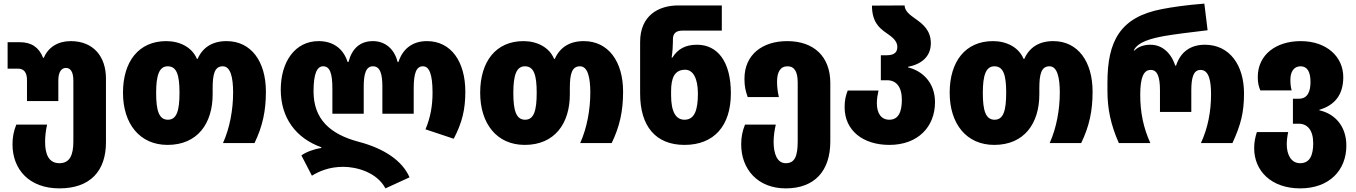

<svg xmlns="http://www.w3.org/2000/svg" viewBox="-20 -790 7488 1060"><path d="M308 250C478 250 565 154 565 -4V-356C565 -478 496 -563 370 -563C300 -563 246 -529 222 -471H218C195 -529 153 -557 90 -557H22V-411H79C113 -411 129 -389 129 -348V-232H302V-346C302 -394 320 -415 344 -415C369 -415 385 -394 385 -345V-9C385 65 366 111 308 111C247 111 229 58 229 -7C229 -38 233 -72 240 -102H70C55 -65 49 -31 49 7C49 144 140 250 308 250Z M905 10C1071 10 1154 -109 1154 -269V-303C1154 -381 1165 -424 1210 -424C1253 -424 1267 -362 1267 -279C1267 -186 1249 -84 1211 0H1385C1430 -93 1448 -178 1448 -284C1448 -450 1367 -563 1231 -563C1152 -563 1099 -528 1071 -465H1067C1041 -528 974 -563 898 -563C747 -563 659 -452 659 -278C659 -107 751 10 905 10ZM907 -129C857 -129 842 -181 842 -277C842 -375 859 -424 906 -424C956 -424 971 -375 971 -278C971 -180 956 -129 907 -129Z M2108 250 2241 189C2201 97 2101 30 1961 -7C1802 -49 1711 -132 1711 -286C1711 -383 1730 -424 1764 -424C1801 -424 1815 -386 1815 -301V-162H1988V-311C1988 -384 2001 -424 2039 -424C2078 -424 2091 -384 2091 -311V-162H2264V-301C2264 -386 2278 -424 2315 -424C2349 -424 2368 -383 2368 -278C2368 -208 2357 -142 2329 -76L2485 -24C2532 -114 2549 -186 2549 -284C2549 -449 2471 -563 2337 -563C2257 -563 2203 -520 2180 -448H2175C2157 -522 2104 -563 2039 -563C1968 -563 1923 -522 1904 -448H1899C1876 -520 1821 -563 1739 -563C1608 -563 1530 -448 1530 -295C1530 -139 1614 -27 1754 23V27C1713 33 1668 50 1644 68L1702 180C1741 156 1797 131 1875 131C1947 131 2060 160 2108 250Z M2877 10C3043 10 3126 -109 3126 -269V-303C3126 -381 3137 -424 3182 -424C3225 -424 3239 -362 3239 -279C3239 -186 3221 -84 3183 0H3357C3402 -93 3420 -178 3420 -284C3420 -450 3339 -563 3203 -563C3124 -563 3071 -528 3043 -465H3039C3013 -528 2946 -563 2870 -563C2719 -563 2631 -452 2631 -278C2631 -107 2723 10 2877 10ZM2879 -129C2829 -129 2814 -181 2814 -277C2814 -375 2831 -424 2878 -424C2928 -424 2943 -375 2943 -278C2943 -180 2928 -129 2879 -129Z M3759 10C3921 10 4015 -94 4015 -275C4015 -451 3941 -543 3828 -543C3762 -543 3721 -518 3692 -472H3688C3693 -506 3695 -536 3695 -559V-573C3695 -607 3714 -621 3748 -621H3965V-760H3725C3616 -760 3514 -705 3514 -558V-273C3514 -92 3601 10 3759 10ZM3759 -129C3711 -129 3685 -173 3685 -264V-286C3685 -360 3704 -405 3763 -405C3806 -405 3833 -358 3833 -273C3833 -183 3815 -129 3759 -129Z M4318 250C4477 250 4564 154 4564 -9V-332C4564 -477 4474 -563 4326 -563C4192 -563 4090 -491 4090 -355C4090 -312 4096 -288 4108 -254H4280C4272 -289 4270 -316 4270 -340C4270 -392 4288 -424 4328 -424C4366 -424 4384 -394 4384 -334V-12C4384 71 4369 111 4318 111C4270 111 4251 58 4251 -7C4251 -38 4256 -72 4263 -102H4093C4078 -65 4072 -31 4072 7C4072 144 4163 250 4318 250Z M4890 10C5049 10 5142 -91 5142 -226C5142 -337 5069 -400 4993 -418V-421C5069 -436 5119 -479 5119 -551C5119 -622 5076 -656 5037 -684C5003 -708 4976 -727 4974 -760L4794 -759C4794 -670 4834 -635 4872 -609C4905 -586 4934 -565 4934 -531C4934 -503 4919 -485 4876 -485H4843V-347H4878C4926 -347 4959 -313 4959 -239C4959 -174 4941 -129 4890 -129C4843 -129 4821 -167 4821 -220C4821 -245 4825 -267 4830 -290H4660C4649 -261 4643 -237 4643 -198C4643 -69 4745 10 4890 10Z M5469 10C5635 10 5718 -109 5718 -269V-303C5718 -381 5729 -424 5774 -424C5817 -424 5831 -362 5831 -279C5831 -186 5813 -84 5775 0H5949C5994 -93 6012 -178 6012 -284C6012 -450 5931 -563 5795 -563C5716 -563 5663 -528 5635 -465H5631C5605 -528 5538 -563 5462 -563C5311 -563 5223 -452 5223 -278C5223 -107 5315 10 5469 10ZM5471 -129C5421 -129 5406 -181 5406 -277C5406 -375 5423 -424 5470 -424C5520 -424 5535 -375 5535 -278C5535 -180 5520 -129 5471 -129Z M6157 0H6331C6293 -83 6275 -169 6275 -266C6275 -363 6294 -404 6333 -404C6370 -404 6384 -366 6384 -291V-172H6557V-291C6557 -364 6570 -404 6608 -404C6655 -404 6666 -342 6666 -269C6666 -176 6649 -84 6610 0H6784C6830 -100 6848 -168 6848 -274C6848 -430 6769 -543 6632 -543C6551 -543 6497 -502 6473 -428H6468C6445 -500 6394 -543 6332 -543C6299 -543 6265 -534 6243 -511H6239C6261 -559 6337 -578 6407 -591C6458 -600 6560 -613 6647 -623L6629 -770C6525 -762 6448 -750 6396 -740C6163 -696 6094 -562 6094 -334V-290C6094 -188 6112 -102 6157 0Z M7158 250C7320 250 7413 149 7413 14C7413 -97 7346 -163 7264 -181V-184C7346 -208 7396 -264 7396 -364C7396 -477 7304 -563 7161 -563C7026 -563 6924 -489 6924 -365C6924 -330 6929 -314 6938 -291H7111C7106 -310 7104 -326 7104 -350C7104 -392 7122 -424 7160 -424C7197 -424 7215 -394 7215 -338C7215 -286 7200 -245 7151 -245H7118V-107H7150C7197 -107 7230 -73 7230 1C7230 66 7212 111 7158 111C7105 111 7084 59 7084 7C7084 -15 7087 -39 7092 -61H6919C6910 -33 6904 -5 6904 28C6904 153 6998 250 7158 250Z"/></svg>

Font: Noto Sans Georgian SemiCondensed Black
Style: Regular
Weight: 900
Width: 4
Designer: Monotype Design Team, Akaki Razmadze
Foundry: Google LLC
Version: Version 2.005